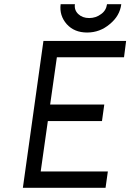

<svg xmlns="http://www.w3.org/2000/svg" viewBox="-20 -895 621 915"><path d="M89 0H483L494 -78H174L208 -318H466L477 -397H219L251 -622H571L581 -700H187ZM269 -875Q262 -821 298 -780Q334 -740 395 -740Q456 -740 503 -780Q551 -819 558 -875H490Q486 -845 462 -828Q437 -809 405 -809Q373 -809 353 -828Q333 -847 337 -875Z"/></svg>

Font: Unageo
Style: Regular-Italic
Weight: 400
Designer: Richard Sepsi
Foundry: Richard Sepsi
Version: Version 2.000